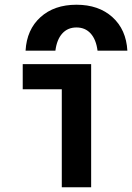

<svg xmlns="http://www.w3.org/2000/svg" viewBox="-20 -791 558 811"><path d="M303 -771Q397 -771 455 -718.5Q513 -666 518 -577H392Q386 -624 363 -649.5Q340 -675 303 -675Q266 -675 243 -649.5Q220 -624 214 -577H88Q93 -666 151 -718.5Q209 -771 303 -771ZM241 0V-414H76V-520H365V0Z"/></svg>

Font: M PLUS 1 Code SemiBold
Style: Regular
Weight: 600
Designer: Coji Morishita
Foundry: UNDERFOREST DESIGN
Version: Version 1.005